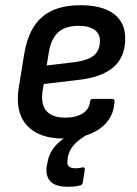

<svg xmlns="http://www.w3.org/2000/svg" viewBox="-20 -520 525 736"><path d="M223 11Q128 11 82.5 -40Q37 -91 52 -185L73 -314Q89 -410 141.5 -455Q194 -500 288 -500Q372 -500 416 -467Q460 -434 460 -374Q460 -301 415 -262.5Q370 -224 283 -214L148 -198L143 -170Q136 -119 158.5 -94Q181 -69 230 -69Q271 -69 296.5 -85Q322 -101 325 -130Q326 -141 336 -141H409Q420 -141 419 -131Q416 -65 363 -27Q310 11 223 11ZM159 -269 268 -282Q318 -289 340.5 -308Q363 -327 363 -364Q363 -391 342 -406Q321 -421 281 -421Q230 -421 202.5 -395.5Q175 -370 167 -318ZM240 196Q193 196 173.5 175.5Q154 155 159 118L162 103Q169 60 202.5 28.5Q236 -3 298 -23L317 -6Q279 17 262 37Q245 57 240 83L239 93Q236 110 243.5 117.5Q251 125 269 125Q277 125 283 124Q289 123 296 122Q301 120 303.5 123Q306 126 305 131L297 181Q295 190 286 191Q275 194 263.5 195Q252 196 240 196Z"/></svg>

Font: Sofia Sans Semi Condensed SemiBold
Style: Italic
Weight: 600
Italic angle: -9°
Version: Version 4.100